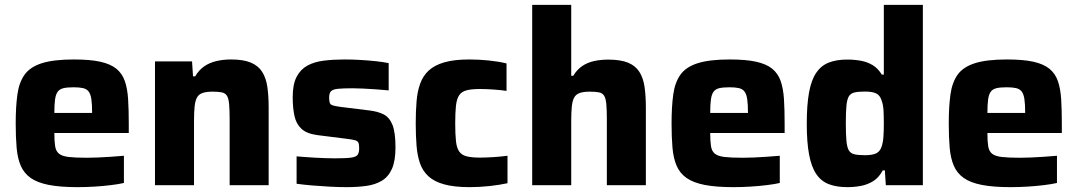

<svg xmlns="http://www.w3.org/2000/svg" viewBox="-20 -763 4441 791"><path d="M299.6 8Q228 8 180.9 -1.2Q133.9 -10.4 106.3 -29.9Q78.7 -49.4 65.5 -80.2Q52.3 -110.9 48.5 -154.2Q44.7 -197.4 44.7 -254Q44.7 -323.3 51.6 -373.3Q58.4 -423.3 81.3 -455.4Q104.3 -487.4 152.7 -502.7Q201.2 -518 284.4 -518Q351.2 -518 393.3 -508.7Q435.4 -499.3 459.5 -479.7Q483.5 -460 494.3 -429Q505 -397.9 507.8 -354.3Q510.5 -310.6 510.5 -254V-215H203.9Q203.9 -180.6 207.2 -160.3Q210.5 -139.9 223.2 -129.7Q235.9 -119.5 263 -116.3Q290.2 -113.1 337.6 -113.1Q357.4 -113.1 383.1 -114.1Q408.8 -115.1 437.3 -117.2Q465.8 -119.3 490.5 -121.3V-9.2Q469.4 -4.3 437.5 -0.4Q405.5 3.6 369.6 5.8Q333.6 8 299.6 8ZM359.5 -282.3V-297.7Q359.5 -334 356.3 -355.2Q353 -376.5 344.5 -386.8Q336.1 -397.1 321.1 -400.2Q306.2 -403.4 283.3 -403.4Q256.8 -403.4 241.2 -399.7Q225.7 -396 217.7 -385.1Q209.7 -374.2 206.8 -353.2Q203.9 -332.3 203.9 -297.7H376.7Z M618.5 0V-510H771.2L775.2 -448.5H784.1Q799.2 -474.3 821 -489.5Q842.8 -504.6 871 -511.3Q899.2 -518 931.7 -518Q982.9 -518 1013.6 -505Q1044.3 -492 1060.2 -466.8Q1076.2 -441.6 1081.5 -404.6Q1086.8 -367.6 1086.8 -319V0H926.1V-269.6Q926.1 -310.8 923.9 -334.3Q921.8 -357.8 914.8 -368.7Q907.9 -379.6 893.6 -382.5Q879.3 -385.4 855.4 -385.4Q829.9 -385.4 814.3 -379.9Q798.7 -374.5 791.4 -361Q784.2 -347.6 781.8 -324.4Q779.3 -301.1 779.3 -265.6V0Z M1408 8Q1375.9 8 1338.5 6Q1301.1 4 1265.6 1Q1230.2 -2 1201.9 -6V-118.8Q1218.1 -117.8 1238.4 -116Q1258.8 -114.2 1280.7 -113.2Q1302.5 -112.2 1323.1 -111.4Q1343.6 -110.7 1360.7 -110.7Q1408 -110.7 1428.5 -113.9Q1449 -117.2 1454.4 -126.7Q1459.7 -136.1 1459.7 -152.2Q1459.7 -167.8 1456.6 -175Q1453.4 -182.2 1442.6 -185.3Q1431.7 -188.3 1407.3 -191.3L1288.3 -206.3Q1244.5 -211.9 1222.6 -231.7Q1200.7 -251.5 1193.3 -284.7Q1185.9 -318 1185.9 -363.3Q1185.9 -415.6 1202 -446.5Q1218.1 -477.4 1246.6 -492.9Q1275.1 -508.4 1314.4 -513.2Q1353.7 -518 1399.1 -518Q1431.2 -518 1465.3 -516Q1499.4 -514 1530.1 -510.7Q1560.8 -507.4 1581.3 -502.9V-390.6Q1556.1 -393.2 1528.5 -395Q1501 -396.8 1476.2 -398.1Q1451.5 -399.3 1433.7 -399.3Q1393.7 -399.3 1372.5 -397.2Q1351.3 -395.1 1343.6 -387.1Q1336 -379.2 1336 -361.1Q1336 -346.7 1338.6 -339.3Q1341.2 -331.9 1351 -328.8Q1360.9 -325.7 1382.4 -322.7L1501.5 -308Q1535.8 -304 1560 -292Q1584.1 -280 1596.7 -249.1Q1609.3 -218.2 1609.3 -155.6Q1609.3 -100.3 1594.8 -67.5Q1580.2 -34.7 1553 -18.4Q1525.8 -2.1 1489.2 2.9Q1452.6 8 1408 8Z M1914.8 8Q1851.4 8 1810.2 -3.4Q1769 -14.7 1745.2 -36.6Q1721.3 -58.5 1710.3 -90.2Q1699.3 -121.9 1696 -163.5Q1692.7 -205.2 1692.7 -255.1Q1692.7 -304 1696.1 -345Q1699.4 -386.1 1711 -418.3Q1722.5 -450.5 1746.4 -472.6Q1770.3 -494.7 1810.9 -506.3Q1851.5 -518 1913.7 -518Q1953.7 -518 1994.2 -513.8Q2034.6 -509.6 2066.8 -501.7V-388.6Q2046.5 -391.7 2015.4 -394Q1984.3 -396.3 1957.3 -396.3Q1922.4 -396.3 1902 -390.9Q1881.7 -385.5 1871.7 -370.6Q1861.6 -355.7 1858.5 -327.8Q1855.4 -299.9 1855.4 -255Q1855.4 -209.5 1858.5 -181.3Q1861.6 -153.2 1872 -138.6Q1882.4 -124 1903 -118.8Q1923.6 -113.7 1958.4 -113.7Q1982 -113.7 2012.5 -115.7Q2043 -117.7 2070.8 -121.3V-8.2Q2037.7 -0.9 1995.9 3.6Q1954.1 8 1914.8 8Z M2172.5 0V-743H2333.3V-450.7H2341.6Q2356.8 -476 2378.2 -490.6Q2399.5 -505.2 2426.9 -511.3Q2454.2 -517.4 2485.5 -517.4Q2536.8 -517.4 2567.6 -504.7Q2598.3 -492 2614.2 -466.8Q2630.2 -441.6 2635.5 -404.6Q2640.8 -367.6 2640.8 -319V0H2480.1V-269.6Q2480.1 -310.8 2477.9 -334.3Q2475.8 -357.8 2468.8 -368.7Q2461.9 -379.6 2447.6 -382.5Q2433.3 -385.4 2409.4 -385.4Q2383.9 -385.4 2368.3 -379.9Q2352.7 -374.5 2345.4 -361Q2338.2 -347.6 2335.8 -324.4Q2333.3 -301.1 2333.3 -265.6V0Z M3001.6 8Q2930 8 2882.9 -1.2Q2835.9 -10.4 2808.3 -29.9Q2780.7 -49.4 2767.5 -80.2Q2754.3 -110.9 2750.5 -154.2Q2746.7 -197.4 2746.7 -254Q2746.7 -323.3 2753.6 -373.3Q2760.4 -423.3 2783.3 -455.4Q2806.3 -487.4 2854.7 -502.7Q2903.2 -518 2986.4 -518Q3053.2 -518 3095.3 -508.7Q3137.4 -499.3 3161.5 -479.7Q3185.5 -460 3196.3 -429Q3207 -397.9 3209.8 -354.3Q3212.5 -310.6 3212.5 -254V-215H2905.9Q2905.9 -180.6 2909.2 -160.3Q2912.5 -139.9 2925.2 -129.7Q2937.9 -119.5 2965 -116.3Q2992.2 -113.1 3039.6 -113.1Q3059.4 -113.1 3085.1 -114.1Q3110.8 -115.1 3139.3 -117.2Q3167.8 -119.3 3192.5 -121.3V-9.2Q3171.4 -4.3 3139.5 -0.4Q3107.5 3.6 3071.6 5.8Q3035.6 8 3001.6 8ZM3061.5 -282.3V-297.7Q3061.5 -334 3058.3 -355.2Q3055 -376.5 3046.5 -386.8Q3038.1 -397.1 3023.1 -400.2Q3008.2 -403.4 2985.3 -403.4Q2958.8 -403.4 2943.2 -399.7Q2927.7 -396 2919.7 -385.1Q2911.7 -374.2 2908.8 -353.2Q2905.9 -332.3 2905.9 -297.7H3078.7Z M3471.3 8Q3426.8 8 3394.9 -4.1Q3363.1 -16.1 3343 -45.7Q3322.8 -75.3 3313.3 -126Q3303.7 -176.7 3303.7 -253.6Q3303.7 -330.4 3313 -381.7Q3322.3 -432.9 3342.3 -462.7Q3362.4 -492.4 3393.9 -505Q3425.4 -517.6 3470.3 -517.6Q3500.4 -517.6 3526.8 -512.7Q3553.2 -507.9 3575.1 -494.7Q3597.1 -481.6 3612.9 -455.6H3621.2V-743H3782V0H3629.4L3625.4 -61H3616.6Q3601.6 -32.3 3578.4 -17.4Q3555.1 -2.6 3527.5 2.7Q3500 8 3471.3 8ZM3543.4 -123.6Q3574.2 -123.6 3589.8 -131.3Q3605.5 -139 3612 -158.8Q3618 -176.6 3619.6 -200.1Q3621.2 -223.6 3621.2 -255Q3621.2 -286.5 3619.8 -309.2Q3618.4 -331.9 3612.4 -347.9Q3605.9 -370 3590 -377.9Q3574.2 -385.8 3543.4 -385.8Q3516.1 -385.8 3500.3 -382.1Q3484.4 -378.4 3476.9 -365.8Q3469.5 -353.1 3467.1 -326.8Q3464.6 -300.6 3464.6 -255Q3464.6 -209.4 3467.1 -182.9Q3469.5 -156.4 3476.9 -143.7Q3484.4 -131 3500.3 -127.3Q3516.1 -123.6 3543.4 -123.6Z M4143.6 8Q4072 8 4024.9 -1.2Q3977.9 -10.4 3950.3 -29.9Q3922.7 -49.4 3909.5 -80.2Q3896.3 -110.9 3892.5 -154.2Q3888.7 -197.4 3888.7 -254Q3888.7 -323.3 3895.6 -373.3Q3902.4 -423.3 3925.3 -455.4Q3948.3 -487.4 3996.7 -502.7Q4045.2 -518 4128.4 -518Q4195.2 -518 4237.3 -508.7Q4279.4 -499.3 4303.5 -479.7Q4327.5 -460 4338.3 -429Q4349 -397.9 4351.8 -354.3Q4354.5 -310.6 4354.5 -254V-215H4047.9Q4047.9 -180.6 4051.2 -160.3Q4054.5 -139.9 4067.2 -129.7Q4079.9 -119.5 4107 -116.3Q4134.2 -113.1 4181.6 -113.1Q4201.4 -113.1 4227.1 -114.1Q4252.8 -115.1 4281.3 -117.2Q4309.8 -119.3 4334.5 -121.3V-9.2Q4313.4 -4.3 4281.5 -0.4Q4249.5 3.6 4213.6 5.8Q4177.6 8 4143.6 8ZM4203.5 -282.3V-297.7Q4203.5 -334 4200.3 -355.2Q4197 -376.5 4188.5 -386.8Q4180.1 -397.1 4165.1 -400.2Q4150.2 -403.4 4127.3 -403.4Q4100.8 -403.4 4085.2 -399.7Q4069.7 -396 4061.7 -385.1Q4053.7 -374.2 4050.8 -353.2Q4047.9 -332.3 4047.9 -297.7H4220.7Z"/></svg>

Font: Saira Thin
Style: Regular
Weight: 100
Designer: Hector Gatti with collaboration of the Omnibus-Type team
Foundry: Omnibus-Type
Version: Version 1.101